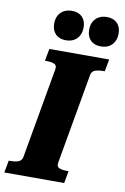

<svg xmlns="http://www.w3.org/2000/svg" viewBox="-127 -995 687 1053"><g transform="rotate(10 216.5 -468.5)"><path d="M179.6 -772.6Q143.4 -772.6 122.6 -793.9Q101.8 -815.2 101.8 -851.6Q101.8 -878.4 112.2 -897.4Q122.6 -916.4 141.7 -926.9Q160.8 -937.4 186.8 -937.4Q223 -937.4 243.8 -916.3Q264.6 -895.2 264.6 -858.8Q264.6 -832.6 254.2 -813.1Q243.8 -793.6 224.9 -783.1Q206 -772.6 179.6 -772.6ZM374.4 -772.6Q338.2 -772.6 317.4 -793.9Q296.6 -815.2 296.6 -851.6Q296.6 -878.4 307 -897.4Q317.4 -916.4 336.5 -926.9Q355.6 -937.4 381.6 -937.4Q417.8 -937.4 438.6 -916.3Q459.4 -895.2 459.4 -858.8Q459.4 -832.6 449 -813.1Q438.6 -793.6 419.7 -783.1Q400.8 -772.6 374.4 -772.6ZM62.8 -102 151.6 -606Q155.6 -628 139.8 -635Q124 -642 97.8 -642H87.4L100 -710H433.2L420.6 -642H410.2Q385.2 -642 367 -635.6Q348.8 -629.2 344.8 -608L256 -104Q252 -82 267.8 -75Q283.6 -68 309.8 -68H320.2L307.6 0H-25.6L-13 -68H-2.6Q22.8 -68 40.8 -74.6Q58.8 -81.2 62.8 -102Z"/></g></svg>

Font: Roboto Serif 20pt
Style: Italic
Weight: 400
Italic angle: -10°
Designer: Greg Gazdowicz
Foundry: Commercial Type
Version: Version 1.008